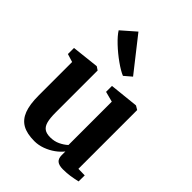

<svg xmlns="http://www.w3.org/2000/svg" viewBox="-250 -995 1126 1126"><g transform="rotate(45 313.0 -432.0)"><path d="M416 -44V-75Q399 -53 371.8 -33.2Q344.5 -13.5 311.2 -1.2Q278 11 244.5 11Q182 11 144.8 -10.2Q107.5 -31.5 90.2 -76.8Q73 -122 73 -196.5V-474L22.5 -489.5V-540L189.5 -558.5H193L214 -544.5V-196.5Q214 -149.5 221.2 -122.2Q228.5 -95 245.8 -82.8Q263 -70.5 294 -70.5Q328 -70.5 355.2 -83.5Q382.5 -96.5 402 -114.5V-474L337.5 -491V-540L513.5 -558.5H518.5L542 -544.5V-57L595.5 -56L595 -5.5Q566 1 539.5 5.2Q513 9.5 480 9.5Q447 9.5 431.5 -3.2Q416 -16 416 -44ZM340.5 -627.5Q313 -638.5 270.2 -668.8Q227.5 -699 189.2 -735.2Q151 -771.5 134.5 -798.5L222 -875L386.5 -666L341.5 -627.5Z"/></g></svg>

Font: Merriweather Text
Style: Bold
Weight: 700
Designer: Eben Sorkin
Foundry: Eben Sorkin
Version: Version 2.100